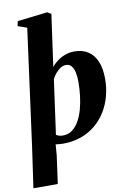

<svg xmlns="http://www.w3.org/2000/svg" viewBox="-132 -883 809 1203"><g transform="rotate(-10 273.0 -281.5)"><path d="M-20 254 17 -4.5 116.5 -743.5 58.5 -764 65.5 -794.5 256.5 -817 280.5 -802.5 234.5 -472.5Q248.5 -491.5 270.8 -508.2Q293 -525 321.2 -535.5Q349.5 -546 381 -546Q430.5 -546 466.5 -523.5Q502.5 -501 522 -456Q541.5 -411 541.5 -343.5Q541.5 -287 527.5 -234.5Q513.5 -182 486 -137.2Q458.5 -92.5 418.2 -59.2Q378 -26 326 -7.5Q274 11 211 11Q200 11 188.2 9.8Q176.5 8.5 165 7L159.5 76.5L135 254ZM220.5 -39.5Q254 -39.5 279.2 -58.2Q304.5 -77 322.5 -108.8Q340.5 -140.5 351.8 -181.2Q363 -222 368.2 -266.5Q373.5 -311 373.5 -354.5Q373.5 -388.5 367.5 -415.2Q361.5 -442 348.5 -456.8Q335.5 -471.5 314 -471.5Q295.5 -471.5 278 -459.8Q260.5 -448 246.8 -431.2Q233 -414.5 225 -397.5L177 -51.5Q185 -46 195.8 -42.8Q206.5 -39.5 220.5 -39.5Z"/></g></svg>

Font: Merriweather 72pt Black
Style: Italic
Weight: 900
Italic angle: -7.8°
Version: Version 2.101